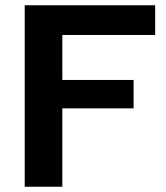

<svg xmlns="http://www.w3.org/2000/svg" viewBox="-20 -710 632 730"><path d="M74 -690H570V-577H217V-406H488V-298H217V0H74Z"/></svg>

Font: Mozilla Text BETA
Style: Bold
Weight: 700
Designer: Studio DRAMA
Foundry: Studio DRAMA
Version: Version 0.100